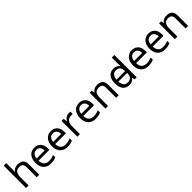

<svg xmlns="http://www.w3.org/2000/svg" viewBox="532 -2684 4619 4619"><g transform="rotate(-45 2841.0 -375.0)"><path d="M173 -537Q173 -518 171.5 -498Q170 -478 168 -462H174Q191 -490 217 -508Q243 -526 275 -535.5Q307 -545 341 -545Q406 -545 449.5 -524.5Q493 -504 515 -461Q537 -418 537 -349V0H450V-343Q450 -408 421 -440Q392 -472 330 -472Q270 -472 236 -449.5Q202 -427 187.5 -383.5Q173 -340 173 -277V0H85V-760H173Z M910 -546Q979 -546 1028.5 -516Q1078 -486 1104.5 -431.5Q1131 -377 1131 -304V-251H764Q766 -160 810.5 -112.5Q855 -65 935 -65Q986 -65 1025.5 -74.5Q1065 -84 1107 -102V-25Q1066 -7 1026 1.5Q986 10 931 10Q855 10 796.5 -21Q738 -52 705.5 -113.5Q673 -175 673 -264Q673 -352 702.5 -415Q732 -478 785.5 -512Q839 -546 910 -546ZM909 -474Q846 -474 809.5 -433.5Q773 -393 766 -321H1039Q1039 -367 1025 -401Q1011 -435 982.5 -454.5Q954 -474 909 -474Z M1474 -546Q1543 -546 1592.5 -516Q1642 -486 1668.5 -431.5Q1695 -377 1695 -304V-251H1328Q1330 -160 1374.5 -112.5Q1419 -65 1499 -65Q1550 -65 1589.5 -74.5Q1629 -84 1671 -102V-25Q1630 -7 1590 1.5Q1550 10 1495 10Q1419 10 1360.5 -21Q1302 -52 1269.5 -113.5Q1237 -175 1237 -264Q1237 -352 1266.5 -415Q1296 -478 1349.5 -512Q1403 -546 1474 -546ZM1473 -474Q1410 -474 1373.5 -433.5Q1337 -393 1330 -321H1603Q1603 -367 1589 -401Q1575 -435 1546.5 -454.5Q1518 -474 1473 -474Z M2081 -546Q2096 -546 2113.5 -544.5Q2131 -543 2144 -540L2133 -459Q2120 -462 2104.5 -464Q2089 -466 2075 -466Q2044 -466 2016 -453Q1988 -440 1966 -416.5Q1944 -393 1931.5 -360Q1919 -327 1919 -286V0H1831V-536H1903L1913 -438H1917Q1934 -468 1958 -492.5Q1982 -517 2013 -531.5Q2044 -546 2081 -546Z M2431 -546Q2500 -546 2549.5 -516Q2599 -486 2625.5 -431.5Q2652 -377 2652 -304V-251H2285Q2287 -160 2331.5 -112.5Q2376 -65 2456 -65Q2507 -65 2546.5 -74.5Q2586 -84 2628 -102V-25Q2587 -7 2547 1.5Q2507 10 2452 10Q2376 10 2317.5 -21Q2259 -52 2226.5 -113.5Q2194 -175 2194 -264Q2194 -352 2223.5 -415Q2253 -478 2306.5 -512Q2360 -546 2431 -546ZM2430 -474Q2367 -474 2330.5 -433.5Q2294 -393 2287 -321H2560Q2560 -367 2546 -401Q2532 -435 2503.5 -454.5Q2475 -474 2430 -474Z M3046 -546Q3142 -546 3191 -499.5Q3240 -453 3240 -349V0H3153V-343Q3153 -408 3124 -440Q3095 -472 3033 -472Q2944 -472 2910 -422Q2876 -372 2876 -278V0H2788V-536H2859L2872 -463H2877Q2895 -491 2921.5 -509.5Q2948 -528 2980 -537Q3012 -546 3046 -546Z M3425 -238V-303H3801V-238ZM3596 10Q3496 10 3436 -59.5Q3376 -129 3376 -267Q3376 -405 3436.5 -475.5Q3497 -546 3597 -546Q3639 -546 3670 -535.5Q3701 -525 3724 -507Q3747 -489 3763 -467H3769Q3768 -480 3765.5 -505.5Q3763 -531 3763 -546V-760H3851V0H3780L3767 -72H3763Q3747 -49 3724 -30.5Q3701 -12 3669.5 -1Q3638 10 3596 10ZM3610 -63Q3695 -63 3729.5 -109.5Q3764 -156 3764 -250V-266Q3764 -366 3731 -419.5Q3698 -473 3609 -473Q3538 -473 3502.5 -416.5Q3467 -360 3467 -265Q3467 -169 3502.5 -116Q3538 -63 3610 -63Z M4228 -546Q4297 -546 4346.5 -516Q4396 -486 4422.5 -431.5Q4449 -377 4449 -304V-251H4082Q4084 -160 4128.5 -112.5Q4173 -65 4253 -65Q4304 -65 4343.5 -74.5Q4383 -84 4425 -102V-25Q4384 -7 4344 1.5Q4304 10 4249 10Q4173 10 4114.5 -21Q4056 -52 4023.5 -113.5Q3991 -175 3991 -264Q3991 -352 4020.5 -415Q4050 -478 4103.5 -512Q4157 -546 4228 -546ZM4227 -474Q4164 -474 4127.5 -433.5Q4091 -393 4084 -321H4357Q4357 -367 4343 -401Q4329 -435 4300.5 -454.5Q4272 -474 4227 -474Z M4792 -546Q4861 -546 4910.5 -516Q4960 -486 4986.5 -431.5Q5013 -377 5013 -304V-251H4646Q4648 -160 4692.5 -112.5Q4737 -65 4817 -65Q4868 -65 4907.5 -74.5Q4947 -84 4989 -102V-25Q4948 -7 4908 1.5Q4868 10 4813 10Q4737 10 4678.5 -21Q4620 -52 4587.5 -113.5Q4555 -175 4555 -264Q4555 -352 4584.5 -415Q4614 -478 4667.5 -512Q4721 -546 4792 -546ZM4791 -474Q4728 -474 4691.5 -433.5Q4655 -393 4648 -321H4921Q4921 -367 4907 -401Q4893 -435 4864.5 -454.5Q4836 -474 4791 -474Z M5407 -546Q5503 -546 5552 -499.5Q5601 -453 5601 -349V0H5514V-343Q5514 -408 5485 -440Q5456 -472 5394 -472Q5305 -472 5271 -422Q5237 -372 5237 -278V0H5149V-536H5220L5233 -463H5238Q5256 -491 5282.5 -509.5Q5309 -528 5341 -537Q5373 -546 5407 -546Z"/></g></svg>

Font: ltelugu25
Style: Book
Weight: 400
Designer: Jelle Bosma - Monotype Design Team
Foundry: Monotype Imaging Inc.
Version: Version 2.003